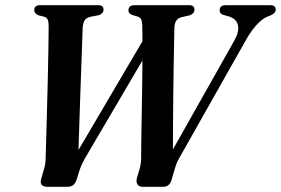

<svg xmlns="http://www.w3.org/2000/svg" viewBox="-20 -720 1082 740"><path d="M826.5 -679.5Q826.5 -700 849.5 -700H1022.5Q1042.5 -700 1042.5 -682.5Q1042.5 -669 1022.5 -660.5L1008.5 -655Q988 -646 965.2 -619.8Q942.5 -593.5 923.5 -558L669 -107.5Q662.5 -96.5 658.8 -85.8Q655 -75 650.5 -59L642 -29.5Q635 0 608.5 0H528.5Q516 0 509.8 -9.5Q503.5 -19 508 -35L517.5 -67Q523.5 -86.5 524 -107.5Q524 -128 524.5 -170Q525 -212 526 -266Q527 -320 527.8 -377.8Q528.5 -435.5 529 -487L307 -109Q293 -84.5 285 -59L275.5 -28.5Q271 -14.5 262.8 -7.2Q254.5 0 238 0H163.5Q129.5 0 139 -31.5L150.5 -71.5Q156 -89.5 156 -114Q156.5 -131 157.8 -176.5Q159 -222 160.8 -282.5Q162.5 -343 164 -407Q165.5 -471 166.5 -527.2Q167.5 -583.5 167.5 -619Q167.5 -634.5 164.2 -643.5Q161 -652.5 150.5 -655.5L128 -661Q112 -668 112 -681.5Q112 -700 135 -700H358.5Q379 -700 379 -683Q379 -668 361 -661.5L327 -655Q312 -651 305.8 -641Q299.5 -631 298.5 -610.5Q297.5 -582.5 295.8 -530Q294 -477.5 291.5 -411.2Q289 -345 286.8 -275Q284.5 -205 282.5 -142L529 -561Q529 -600.5 528.5 -620.5Q528 -637 524.2 -645.2Q520.5 -653.5 509 -656.5L488 -663Q475 -668.5 475 -679.5Q475 -700 498.5 -700H710Q729.5 -700 729.5 -682.5Q729.5 -668.5 711.5 -661L678.5 -653.5Q664 -649 658 -638.2Q652 -627.5 652 -605.5Q651.5 -586.5 650.8 -546.8Q650 -507 649.2 -455Q648.5 -403 647.8 -346.8Q647 -290.5 646.8 -237.5Q646.5 -184.5 646.5 -144L884.5 -566Q902 -598 897.2 -622.2Q892.5 -646.5 863 -656.5L839.5 -663Q826.5 -668 826.5 -679.5Z"/></svg>

Font: Fraunces 144pt Soft SemiBold
Style: Italic
Weight: 600
Italic angle: -16°
Version: Version 1.000;[b76b70a41]